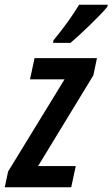

<svg xmlns="http://www.w3.org/2000/svg" viewBox="-58 -786 472 806"><path d="M-38 0 -24 -66 213 -453H68L87 -542H349L334 -470L102 -89H260L241 0ZM166 -616Q198 -655 225.5 -693Q253 -731 274 -766H394L393 -758Q382 -744 361.5 -723Q341 -702 317.5 -679Q294 -656 272.5 -636.5Q251 -617 238 -606H165Z"/></svg>

Font: Noto Sans ExtraCondensed SemiBold
Style: Italic
Weight: 600
Width: 2
Italic angle: -12°
Designer: Monotype Design Team
Foundry: Monotype Imaging Inc.
Version: Version 2.013; ttfautohint (v1.8.4.7-5d5b)